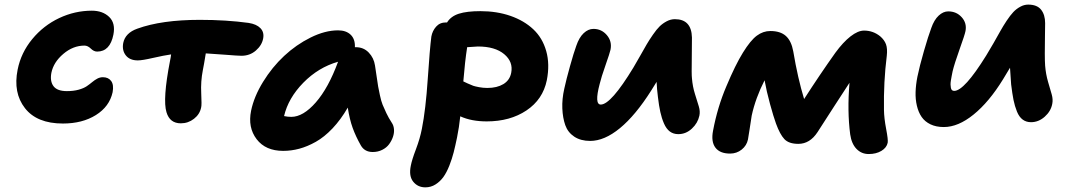

<svg xmlns="http://www.w3.org/2000/svg" viewBox="-20 -598 4615 830"><path d="M252 -64Q139.6 -64 87.9 -130.4Q36.1 -196.8 56.2 -296.9Q70.8 -370.1 119.4 -429Q168 -487.8 235.8 -519.8Q303.7 -551.8 377 -551.8Q423.8 -551.8 451.9 -524.9Q480 -498 470.2 -448.2Q455.6 -375 399.9 -375Q385.7 -375 372.6 -387.9Q359.4 -400.9 345.2 -400.9Q295.9 -400.9 253.7 -365Q211.4 -329.1 202.1 -283.2Q195.3 -246.6 211.4 -225.3Q227.5 -204.1 269 -204.1Q297.9 -204.1 319.8 -210.2Q341.8 -216.3 355 -225.3Q368.2 -234.4 378.7 -243.2Q389.2 -252 400.6 -258.1Q412.1 -264.2 424.8 -264.2Q448.7 -264.2 460.7 -247.6Q472.7 -231 466.8 -199.2Q453.1 -137.2 394.5 -100.6Q335.9 -64 252 -64Z M761.7 -64.9Q713.9 -64.9 699.7 -112.8Q682.6 -168 714.8 -334Q718.8 -353 719.7 -362.8Q688.5 -358.4 641.8 -347.7Q595.2 -336.9 575.7 -336.9Q541 -336.9 523.9 -358.6Q506.8 -380.4 512.7 -412.1Q521.5 -455.6 573.7 -474.1Q678.7 -512.2 843.8 -512.2Q958 -512.2 1054.7 -499Q1088.9 -493.7 1105.7 -476.3Q1122.6 -459 1117.7 -432.1Q1112.3 -402.3 1086.2 -379.6Q1060.1 -356.9 1023.9 -356.9Q1008.8 -356.9 954.6 -361.3Q900.4 -365.7 869.6 -367.2Q861.3 -315.9 856.9 -294.9Q847.2 -245.6 849.9 -194.6Q852.5 -143.6 849.6 -133.8Q843.8 -104 818.6 -84.5Q793.5 -64.9 761.7 -64.9Z M1204.1 54.2Q1127.9 54.2 1089.4 3.7Q1050.8 -46.9 1065.4 -119.1Q1078.1 -180.7 1117.2 -244.1Q1156.2 -307.6 1208.3 -356.2Q1260.3 -404.8 1322.8 -435.8Q1385.3 -466.8 1441.4 -466.8Q1476.1 -466.8 1495.8 -448Q1515.6 -429.2 1514.2 -394H1518.1Q1551.8 -394 1574 -370.8Q1596.2 -347.7 1601.1 -314.9Q1603 -303.2 1607.9 -269.3Q1612.8 -235.4 1614.7 -224.1Q1616.7 -212.9 1622.3 -186.5Q1627.9 -160.2 1634 -145.3Q1640.1 -130.4 1650.1 -109.1Q1660.2 -87.9 1673.3 -67.9Q1681.6 -56.2 1683.1 -39.8Q1684.6 -23.4 1678.7 -6.3Q1672.9 10.7 1661.9 25.6Q1650.9 40.5 1632.3 49.8Q1613.8 59.1 1591.3 59.1Q1556.2 59.1 1540 30.8Q1518.1 -7.8 1504.6 -44.9Q1491.2 -82 1483.4 -132.8Q1453.1 -80.6 1417.5 -43Q1381.8 -5.4 1345.2 15.1Q1308.6 35.6 1273.9 44.9Q1239.3 54.2 1204.1 54.2ZM1239.3 -92.8Q1290.5 -92.8 1345.2 -155.3Q1399.9 -217.8 1441.4 -331.1Q1356 -306.6 1291 -240.2Q1226.1 -173.8 1208 -96.2Q1223.6 -92.8 1239.3 -92.8Z M1818.8 211.9Q1786.1 211.9 1766.4 187.5Q1746.6 163.1 1755.9 118.2Q1760.7 92.8 1778.1 47.1Q1795.4 1.5 1803.7 -41Q1820.3 -124.5 1829.1 -256.1Q1837.9 -387.7 1844.7 -439.9Q1849.1 -464.4 1865.2 -482.7Q1881.3 -501 1907.7 -501H1912.6Q1929.2 -527.8 1963.9 -538.8Q1998.5 -549.8 2056.6 -549.8Q2127.9 -549.8 2186.8 -529.3Q2245.6 -508.8 2285.4 -471.4Q2325.2 -434.1 2341.3 -377.2Q2357.4 -320.3 2343.8 -251Q2326.7 -168 2255.9 -120.6Q2185.1 -73.2 2084 -73.2Q2017.6 -73.2 1969.7 -95.2Q1964.8 -47.9 1955.6 -2.9Q1948.2 32.7 1941.2 60.5Q1934.1 88.4 1922.4 118.2Q1910.6 147.9 1896.7 167.2Q1882.8 186.5 1862.8 199.2Q1842.8 211.9 1818.8 211.9ZM2045.9 -397Q2042 -397 1999.5 -394Q1989.7 -331.1 1982.9 -246.1Q1983.9 -245.6 2001.2 -237.5Q2018.6 -229.5 2025.9 -227.1Q2033.2 -224.6 2050.8 -221.2Q2068.4 -217.8 2086.9 -217.8Q2128.4 -217.8 2156 -234.4Q2183.6 -251 2189.9 -283.2Q2199.2 -330.6 2159.7 -363.8Q2120.1 -397 2045.9 -397Z M2531.2 11.2Q2490.2 11.2 2462.4 -7.3Q2434.6 -25.9 2423.6 -57.1Q2412.6 -88.4 2410.9 -129.2Q2409.2 -169.9 2419.4 -214.8Q2427.7 -253.4 2444.1 -312Q2460.4 -370.6 2471.2 -399.9Q2483.4 -436 2503.2 -454.6Q2522.9 -473.1 2545.4 -473.1Q2580.6 -473.1 2603.5 -446Q2626.5 -418.9 2619.1 -382.8Q2616.2 -369.1 2597.7 -316.4Q2579.1 -263.7 2572.3 -234.9Q2548.8 -146 2577.1 -146Q2621.1 -146 2718.3 -306.2Q2729 -324.2 2747.1 -356.2Q2765.1 -388.2 2775.6 -406.2Q2786.1 -424.3 2802.5 -448Q2818.8 -471.7 2832 -484.4Q2845.2 -497.1 2862.3 -506.1Q2879.4 -515.1 2897.5 -515.1Q2969.2 -515.1 2971.2 -436Q2971.7 -419.4 2970.5 -347.2Q2969.2 -274.9 2971.2 -259.8Q2974.1 -223.6 2984.4 -191.2Q2994.6 -158.7 3001 -137.7Q3007.3 -116.7 3003.4 -98.1Q2996.6 -65.9 2970.9 -42Q2945.3 -18.1 2912.1 -18.1Q2891.1 -18.1 2875.7 -29.5Q2860.4 -41 2850.3 -64.2Q2840.3 -87.4 2834.5 -114Q2828.6 -140.6 2824.2 -178.2Q2819.8 -212.9 2818.4 -244.1Q2805.7 -224.1 2795.4 -207Q2727.1 -99.1 2659.9 -43.9Q2592.8 11.2 2531.2 11.2Z M3136.2 65.9Q3091.8 65.9 3072.5 40Q3053.2 14.2 3062.5 -33.2Q3081.5 -134.8 3120.1 -225.1Q3158.7 -317.4 3191.7 -370.6Q3224.6 -423.8 3251.7 -443.8Q3278.8 -463.9 3310.1 -463.9Q3353.5 -463.9 3377.2 -442.6Q3400.9 -421.4 3409.2 -376Q3428.7 -259.8 3456.1 -169.9Q3523.9 -275.4 3591.3 -370.1Q3624.5 -415.5 3656.7 -440.7Q3689 -465.8 3715.3 -465.8Q3754.4 -465.8 3785.2 -440.9Q3803.2 -425.3 3810.1 -406.5Q3816.9 -387.7 3813.5 -356.9Q3799.3 -243.7 3801.3 -123Q3801.8 -87.4 3810.8 -40.3Q3819.8 6.8 3817.4 19Q3813 40.5 3790.3 54.2Q3767.6 67.9 3735.4 67.9Q3704.1 67.9 3682.6 45.7Q3661.1 23.4 3655.3 -17.1Q3642.1 -118.2 3652.3 -240.2Q3637.7 -217.8 3586.7 -139.4Q3535.6 -61 3514.2 -26.9Q3481 23.9 3431.2 23.9Q3390.1 23.9 3370.8 3.4Q3351.6 -17.1 3334.5 -64Q3324.2 -92.3 3308.8 -148.2Q3293.5 -204.1 3285.2 -251Q3246.1 -174.3 3229.5 -98.1Q3225.6 -74.2 3220.5 -39.3Q3215.3 -4.4 3213.4 4.9Q3208 31.2 3186.3 48.6Q3164.6 65.9 3136.2 65.9Z M4060.1 -48.8Q4026.9 -48.8 4002.4 -60.5Q3978 -72.3 3964.1 -92.5Q3950.2 -112.8 3943.6 -140.9Q3937 -168.9 3938 -200.2Q3939 -231.4 3945.8 -266.1Q3955.1 -311.5 3974.1 -377.4Q3993.2 -443.4 4005.9 -477.1Q4018.1 -512.2 4037.8 -530.5Q4057.6 -548.8 4079.1 -548.8Q4114.7 -548.8 4137.5 -523.4Q4160.2 -498 4153.8 -463.9Q4150.9 -448.2 4128.4 -385.5Q4106 -322.8 4098.1 -290Q4095.7 -277.3 4094 -269.3Q4092.3 -261.2 4090.6 -250.2Q4088.9 -239.3 4089.1 -232.2Q4089.4 -225.1 4090.6 -218.3Q4091.8 -211.4 4095.5 -208.3Q4099.1 -205.1 4105 -205.1Q4148.4 -205.1 4243.2 -357.9Q4256.8 -379.9 4274.7 -411.1Q4292.5 -442.4 4304.2 -463.4Q4315.9 -484.4 4331.5 -508.1Q4347.2 -531.7 4360.4 -545.7Q4373.5 -559.6 4390.4 -568.8Q4407.2 -578.1 4424.8 -578.1Q4462.9 -578.1 4480.5 -556.2Q4498 -534.2 4498 -498Q4498 -483.4 4497.3 -442.1Q4496.6 -400.9 4496.6 -367.2Q4496.6 -333.5 4498 -314Q4501 -277.3 4510.7 -244.1Q4520.5 -210.9 4526.6 -189.5Q4532.7 -168 4528.8 -148.9Q4522.9 -117.2 4496.3 -93.5Q4469.7 -69.8 4437 -69.8Q4416 -69.8 4400.9 -81.1Q4385.7 -92.3 4376.2 -115.7Q4366.7 -139.2 4361.3 -166Q4356 -192.9 4351.1 -232.9Q4347.2 -283.2 4346.2 -305.2Q4338.9 -292 4315.9 -254.9Q4255.4 -156.7 4188.7 -102.8Q4122.1 -48.8 4060.1 -48.8Z"/></svg>

Font: Shantell Sans Irregular Bouncy
Style: Bold Italic
Weight: 700
Italic angle: -11.31°
Designer: Stephen Nixon, Anya Danilova, Shantell Martin
Foundry: Arrow Type
Version: Version 1.006;[9816181b4]